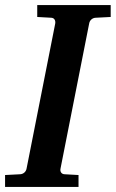

<svg xmlns="http://www.w3.org/2000/svg" viewBox="-34 -738 457 758"><path d="M318 -645C320 -658 331 -668 345 -668L403 -671V-718H113V-671L167 -668C180 -668 186 -658 184 -645L71 -73C69 -60 58 -50 44 -50L-14 -47V0H276V-47L222 -50C209 -50 202 -60 205 -73Z"/></svg>

Font: Veleka
Style: Bold Italic
Weight: 700
Italic angle: -12°
Designer: Stefan Peev, Context Ltd, 2016; SIL International, 1997-2014.
Foundry: Stefan Peev, Context Ltd, 2016
Version: Version 5.000